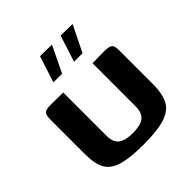

<svg xmlns="http://www.w3.org/2000/svg" viewBox="-162 -703 830 830"><g transform="rotate(-45 253.5 -287.5)"><path d="M164 -399V-136Q164 -95 185.5 -78.5Q207 -62 253 -62Q302 -62 322.5 -79.5Q343 -97 343 -135V-399Q344 -399 353.5 -399Q363 -399 375.5 -399.5Q388 -400 398.5 -400Q409 -400 412 -400Q431 -400 442.5 -397.5Q454 -395 459 -386.5Q464 -378 464 -357V-151Q464 -94 447 -59.5Q430 -25 384 -9.5Q338 6 250 6Q170 6 124.5 -7Q79 -20 60.5 -52Q42 -84 42 -142V-357Q42 -382 50.5 -391Q59 -400 87 -400Q106 -400 125 -399.5Q144 -399 164 -399ZM291 -460 330 -581 402 -580 343 -460ZM165 -460 204 -581 276 -580 218 -460Z"/></g></svg>

Font: Genos SemiBold
Style: Regular
Weight: 600
Designer: Robert E. Leuschke
Foundry: Robert E. Leuschke
Version: Version 1.010